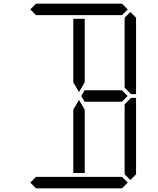

<svg xmlns="http://www.w3.org/2000/svg" viewBox="-20 -1020 856 1040"><path d="M439 -83H377V-382V-426L408 -479L439 -426V-229ZM144 -969 175 -1000H641L672 -969L641 -938H620H439H377H196H175ZM658 -513 671 -500 640 -469H638H635H461H459H439H438L420 -500L438 -531H461H584H640ZM377 -618V-918H439V-857V-574L408 -521L377 -574ZM672 -31 641 0H175L144 -31L175 -62H196H377H439H620H641ZM655 -924 686 -955 717 -924V-510H690L655 -545V-550V-875V-918ZM717 -76 686 -45 655 -76V-83V-125V-455L690 -490H717Z"/></svg>

Font: DSEG14 Classic
Style: Light
Weight: 300
Designer: Keshikan(Twitter:@keshinomi_88pro)
Version: Version 0.46